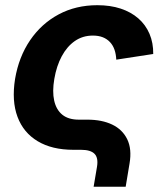

<svg xmlns="http://www.w3.org/2000/svg" viewBox="-20 -568 621 728"><path d="M335 140.1 347.7 64.9Q353.5 30.8 338.6 15.4Q323.7 0 287.1 0H258.3Q177.2 0 123 -32.5Q68.8 -64.9 46.4 -125Q23.9 -185.1 37.1 -268.6Q51.3 -352.5 94.2 -415.5Q137.2 -478.5 202.4 -513.4Q267.6 -548.3 349.1 -548.3Q398.4 -548.3 437.5 -535.4Q476.6 -522.5 504.4 -498.3Q532.2 -474.1 546.9 -439.7Q561.5 -405.3 561 -363.3L420.9 -341.8Q419.9 -362.8 414.1 -379.6Q408.2 -396.5 397 -408.4Q385.7 -420.4 369.6 -426.8Q353.5 -433.1 332 -433.1Q293.5 -433.1 263.7 -412.4Q233.9 -391.6 214.1 -354.7Q194.3 -317.9 186 -269Q177.7 -221.2 185.5 -186.3Q193.4 -151.4 216.6 -132.8Q239.7 -114.3 278.8 -114.3H311.5Q366.2 -114.3 405.3 -95.7Q444.3 -77.1 462.4 -40Q480.5 -2.9 471.2 51.8L456.5 140.1Z"/></svg>

Font: Inter 17pt
Style: Bold Italic
Weight: 700
Italic angle: -9.3988°
Version: Version 4.001;git-66647c0bb